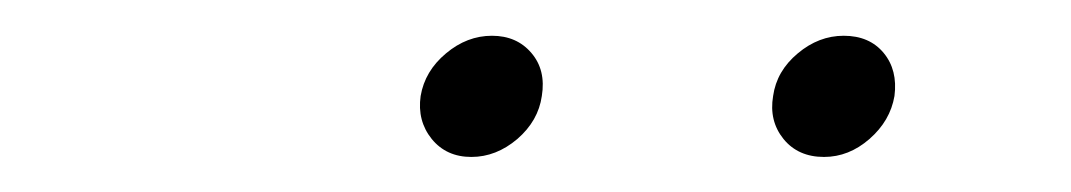

<svg xmlns="http://www.w3.org/2000/svg" viewBox="-20 -741 608 109"><path d="M447.8 -651.9Q433.1 -651.9 424.8 -662.1Q416.5 -672.4 418.9 -686.5Q420.9 -700.7 432.9 -710.7Q444.8 -720.7 459 -720.7Q473.6 -720.7 481.7 -710.9Q489.7 -701.2 487.8 -686.5Q485.4 -672.4 473.6 -662.1Q461.9 -651.9 447.8 -651.9ZM247.6 -651.9Q233.4 -651.9 225.1 -662.1Q216.8 -672.4 218.8 -686.5Q221.2 -700.7 233.2 -710.7Q245.1 -720.7 259.3 -720.7Q273.4 -720.7 281.7 -710.9Q290 -701.2 287.6 -686.5Q285.6 -672.4 273.7 -662.1Q261.7 -651.9 247.6 -651.9Z"/></svg>

Font: Inter 20pt ExtraLight
Style: Italic
Weight: 250
Italic angle: -9.3988°
Version: Version 4.001;git-66647c0bb